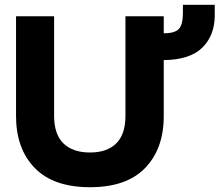

<svg xmlns="http://www.w3.org/2000/svg" viewBox="-20 -767 924 802"><path d="M47 -282V-699H206V-283Q206 -206 245 -168Q284 -130 356 -130Q427 -130 465.5 -168Q504 -206 504 -283V-699H664V-628Q711 -628 727.5 -646.5Q744 -665 744 -712V-747H877V-703Q877 -619 825 -568Q773 -517 664 -516V-282Q664 -146 586.5 -65.5Q509 15 356 15Q203 15 125 -65.5Q47 -146 47 -282Z"/></svg>

Font: Prompt SemiBold
Style: Regular
Weight: 600
Designer: Katatrad Team
Foundry: CadsonDemak
Version: Version 1.000